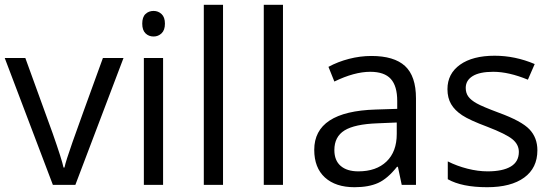

<svg xmlns="http://www.w3.org/2000/svg" viewBox="-20 -780 2333 810"><path d="M203.1 0 0 -535.2H86.9L202.1 -217.8Q241.2 -106.4 248 -73.2H252Q257.3 -99.1 285.9 -180.4Q314.5 -261.7 414.1 -535.2H501L297.9 0Z M668 0H586.9V-535.2H668ZM580.1 -680.2Q580.1 -708 593.8 -720.9Q607.4 -733.9 627.9 -733.9Q647.5 -733.9 661.6 -720.7Q675.8 -707.5 675.8 -680.2Q675.8 -652.8 661.6 -639.4Q647.5 -626 627.9 -626Q607.4 -626 593.8 -639.4Q580.1 -652.8 580.1 -680.2Z M920.9 0H839.8V-759.8H920.9Z M1173.8 0H1092.8V-759.8H1173.8Z M1674.8 0 1658.7 -76.2H1654.8Q1614.7 -25.9 1575 -8.1Q1535.2 9.8 1475.6 9.8Q1396 9.8 1350.8 -31.2Q1305.7 -72.3 1305.7 -147.9Q1305.7 -310.1 1564.9 -317.9L1655.8 -320.8V-354Q1655.8 -417 1628.7 -447Q1601.6 -477.1 1542 -477.1Q1475.1 -477.1 1390.6 -436L1365.7 -498Q1405.3 -519.5 1452.4 -531.7Q1499.5 -543.9 1546.9 -543.9Q1642.6 -543.9 1688.7 -501.5Q1734.9 -459 1734.9 -365.2V0ZM1491.7 -57.1Q1567.4 -57.1 1610.6 -98.6Q1653.8 -140.1 1653.8 -214.8V-263.2L1572.8 -259.8Q1476.1 -256.3 1433.3 -229.7Q1390.6 -203.1 1390.6 -147Q1390.6 -103 1417.2 -80.1Q1443.8 -57.1 1491.7 -57.1Z M2247.1 -146Q2247.1 -71.3 2191.4 -30.8Q2135.7 9.8 2035.2 9.8Q1928.7 9.8 1869.1 -23.9V-99.1Q1907.7 -79.6 1951.9 -68.4Q1996.1 -57.1 2037.1 -57.1Q2100.6 -57.1 2134.8 -77.4Q2168.9 -97.7 2168.9 -139.2Q2168.9 -170.4 2141.8 -192.6Q2114.7 -214.8 2036.1 -245.1Q1961.4 -272.9 1929.9 -293.7Q1898.4 -314.5 1883.1 -340.8Q1867.7 -367.2 1867.7 -403.8Q1867.7 -469.2 1920.9 -507.1Q1974.1 -544.9 2066.9 -544.9Q2153.3 -544.9 2235.8 -509.8L2207 -443.8Q2126.5 -477.1 2061 -477.1Q2003.4 -477.1 1974.1 -459Q1944.8 -440.9 1944.8 -409.2Q1944.8 -387.7 1955.8 -372.6Q1966.8 -357.4 1991.2 -343.8Q2015.6 -330.1 2085 -304.2Q2180.2 -269.5 2213.6 -234.4Q2247.1 -199.2 2247.1 -146Z"/></svg>

Font: f01525491
Style: Regular
Weight: 400
Foundry: Ascender Corporation
Version: Version 1.10